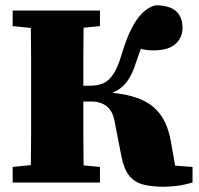

<svg xmlns="http://www.w3.org/2000/svg" viewBox="-20 -692 755 728"><path d="M441 -96 414 -234Q407 -272 384 -289.5Q361 -307 329 -307H296Q296 -243 296 -183.5Q296 -124 297 -65L359 -59V0H28V-59L97 -66Q98 -126 98 -187.5Q98 -249 98 -310V-342Q98 -403 98 -464Q98 -525 97 -586L28 -593V-652H359V-593L297 -587Q296 -533 296 -478Q296 -423 296 -367H322Q349 -367 370 -375.5Q391 -384 408.5 -409Q426 -434 441 -485Q467 -572 498.5 -617Q530 -662 570 -672Q672 -672 672 -586Q672 -549 645 -525Q618 -501 561 -501Q534 -501 514 -507Q510 -496 505.5 -483.5Q501 -471 496 -456Q482 -410 461 -382Q440 -354 406 -340Q510 -330 561.5 -286.5Q613 -243 628 -155L644 -64L710 -59V0Q675 10 648.5 13Q622 16 599 16Q556 16 524 8Q492 0 471.5 -24Q451 -48 441 -96Z"/></svg>

Font: Source Serif 4 Black
Style: Regular
Weight: 900
Designer: Frank Grießhammer
Foundry: Adobe
Version: Version 4.005;hotconv 1.1.0;makeotfexe 2.6.0